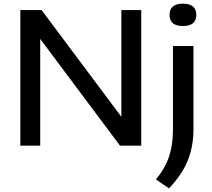

<svg xmlns="http://www.w3.org/2000/svg" viewBox="-20 -795 1158 1048"><path d="M91 0V-740H207L642.5 -157.5V-740H751V0H635L199.5 -582.5V0ZM902.5 233 831 184.5Q880.5 125 902.2 61Q924 -3 924 -86V-544H1036V-90Q1036 3 1005.2 80.2Q974.5 157.5 902.5 233ZM978.5 -653Q905.5 -653 905.5 -713.5Q905.5 -775 978.5 -775Q1051.5 -775 1051.5 -713.5Q1051.5 -653 978.5 -653Z"/></svg>

Font: Encode Sans Exp Md
Style: Regular
Weight: 500
Width: 7
Designer: Multiple Designers
Foundry: Impallari Type
Version: Version 3.002; ttfautohint (v1.8.3) -l 8 -r 50 -G 200 -x 14 